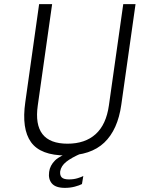

<svg xmlns="http://www.w3.org/2000/svg" viewBox="-20 -743 694 930"><path d="M299 10Q176.5 10 130.2 -54.5Q84 -119 102.5 -248L169.5 -723H232.5L163 -232.5Q136.5 -47 307 -47Q392 -47 443.2 -93.2Q494.5 -139.5 507.5 -232.5L577 -723H636.5L567.5 -235.5Q550.5 -114.5 485 -52.2Q419.5 10 299 10ZM294.5 167Q249.5 167 231.2 145.5Q213 124 218 89.5Q222 58.5 246.5 34.2Q271 10 329.5 -8.5L375 -0.5Q325.5 21 300.8 40.8Q276 60.5 271.5 87Q269.5 106.5 279 116.2Q288.5 126 314 126Q337 126 355.8 120.2Q374.5 114.5 383.5 109.5L377 148.5Q365 155 342.5 161Q320 167 294.5 167Z"/></svg>

Font: Public Sans ExtraLight
Style: Italic
Weight: 200
Italic angle: -8°
Designer: The Public Sans project authors (U.S. Web Design System). Libre Franklin designed by Pablo Impallari and Rodrigo Fuenzal
Version: Version 1.007; ttfautohint (v1.8.1) -l 8 -r 50 -G 200 -x 14 